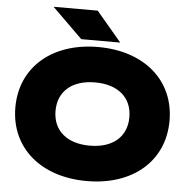

<svg xmlns="http://www.w3.org/2000/svg" viewBox="-63 -1040 1096 1119"><g transform="rotate(5 485.0 -480.5)"><path d="M485 17C756 17 936 -140 936 -375C936 -610 756 -767 485 -767C215 -767 34 -610 34 -375C34 -140 215 17 485 17ZM485 -190C351 -190 269 -260 269 -375C269 -490 351 -560 485 -560C619 -560 701 -490 701 -375C701 -260 619 -190 485 -190ZM463 -978H205L382 -804H610Z"/></g></svg>

Font: Bounded ExtBd
Style: Regular
Weight: 800
Designer: Vlad Churkin
Version: Version 3.0